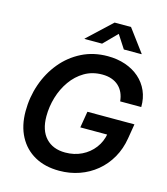

<svg xmlns="http://www.w3.org/2000/svg" viewBox="-136 -1049 1015 1165"><g transform="rotate(15 372.0 -467.0)"><path d="M344.7 10.3Q255.4 10.3 190.7 -25.9Q126 -62 90.6 -128.7Q55.2 -195.3 55.2 -286.6Q55.2 -375 83.3 -456.1Q111.3 -537.1 163.6 -600.6Q215.8 -664.1 288.8 -700.9Q361.8 -737.8 451.7 -737.8Q511.7 -737.8 562.5 -720.5Q613.3 -703.1 650.4 -670.7Q687.5 -638.2 707.5 -593Q727.5 -547.9 726.6 -492.2H594.2Q591.3 -522 580.6 -545.7Q569.8 -569.3 551.3 -586.4Q532.7 -603.5 506.8 -612.5Q481 -621.6 448.2 -621.6Q385.7 -621.6 336.9 -592.8Q288.1 -564 254.2 -515.9Q220.2 -467.8 202.6 -408.9Q185.1 -350.1 185.1 -289.6Q185.1 -201.7 229.5 -153.8Q273.9 -106 351.6 -106Q408.2 -106 454.8 -128.7Q501.5 -151.4 532.2 -191.9Q563 -232.4 571.8 -285.6L601.1 -277.3H401.4L418.5 -379.9H713.9L698.7 -288.1Q687.5 -219.7 656 -164.6Q624.5 -109.4 577.1 -70.3Q529.8 -31.2 470.7 -10.5Q411.6 10.3 344.7 10.3ZM397.5 -802.2H287.1L287.6 -804.7L438 -945.3H541L645.5 -804.7L645 -802.2H534.2L480 -885.7Z"/></g></svg>

Font: Inter 20pt SemiBold
Style: Italic
Weight: 600
Italic angle: -9.3988°
Version: Version 4.001;git-66647c0bb